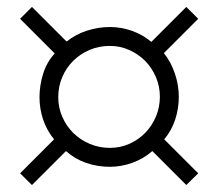

<svg xmlns="http://www.w3.org/2000/svg" viewBox="-20 -694 627 560"><path d="M446.3 -412.1Q446.3 -441.9 434.8 -469Q423.3 -496.1 403.6 -516.1Q383.8 -536.1 357.2 -548.1Q330.6 -560.1 300.3 -560.1Q269 -560.1 241.7 -548.6Q214.4 -537.1 193.8 -516.8Q173.3 -496.6 161.6 -469.2Q149.9 -441.9 149.9 -410.6Q149.9 -379.9 161.9 -352.8Q173.8 -325.7 194.3 -305.7Q214.8 -285.6 242.2 -274.2Q269.5 -262.7 300.3 -262.7Q331.1 -262.7 357.7 -274.7Q384.3 -286.6 404.1 -307.1Q423.8 -327.6 435.1 -354.7Q446.3 -381.8 446.3 -412.1ZM523.4 -154.3 424.3 -253.4Q397.9 -230.5 365.7 -219Q333.5 -207.5 300.3 -207.5Q264.2 -207.5 231.4 -218.8Q198.7 -230 172.4 -253.4L73.2 -154.3L38.6 -188.5L137.7 -287.6Q116.2 -314 105.7 -345.5Q95.2 -377 95.2 -410.6Q95.2 -444.3 105.7 -478.5Q116.2 -512.7 139.6 -538.1L38.6 -639.2L73.2 -673.8L174.3 -572.8Q200.2 -593.8 233.4 -604.5Q266.6 -615.2 300.3 -615.2Q333.5 -615.2 365 -604Q396.5 -592.8 421.4 -571.8L523.4 -673.8L558.1 -639.2L458 -539.1Q478.5 -513.7 490 -479.7Q501.5 -445.8 501.5 -412.1Q501.5 -377.9 491.2 -345.9Q481 -314 459 -287.6L558.1 -188.5Z"/></svg>

Font: Doulos SIL APac
Style: Regular
Weight: 400
Designer: Walt Agee, Victor Gaultney, Peter Martin, Debbi Hosken, Becca Hirsbrunner
Foundry: SIL International
Version: Version 5.000